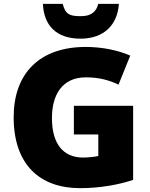

<svg xmlns="http://www.w3.org/2000/svg" viewBox="-20 -968 780 998"><path d="M598 -948H491C477 -896 442 -884 399 -884C344 -884 320 -892 306 -948H203C208 -836 272 -767 399 -767C520 -767 591 -839 598 -948ZM364 -418V-269H491V-157C474 -153 435 -149 412 -149C308 -149 250 -221 250 -354C250 -470 299 -566 427 -566C490 -566 545 -553 596 -528L657 -679C598 -705 515 -724 426 -724C182 -724 51 -583 51 -359C51 -109 190 10 396 10C500 10 598 -8 672 -33V-418Z"/></svg>

Font: Noto Sans Sinhala UI Black
Style: Regular
Weight: 900
Designer: Jelle Bosma - Monotype Design Team
Foundry: Monotype Imaging Inc.
Version: Version 2.006